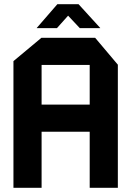

<svg xmlns="http://www.w3.org/2000/svg" viewBox="-20 -894 626 914"><path d="M44 0V-603L177 -714H178V0ZM178 -267V-396H407V-267ZM407 0V-585H541V0ZM178 -585V-714H433L541 -586V-585ZM360 -760 268 -858 354 -874 457 -761V-760ZM155 -760V-761L253 -874H353L251 -760Z"/></svg>

Font: Foldit SemiBold
Style: Regular
Weight: 600
Version: Version 1.003